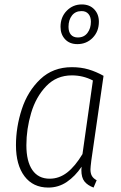

<svg xmlns="http://www.w3.org/2000/svg" viewBox="-20 -835 548 866"><path d="M447 -493 392 -112Q388 -80 388 -71Q388 -53 394.5 -41.5Q401 -30 416 -22L402 11Q375 1 361 -16.5Q347 -34 347 -68L348 -83Q319 -40 281.5 -14.5Q244 11 198 11Q129 11 90.5 -40Q52 -91 52 -180Q52 -262 78.5 -343Q105 -424 162 -478Q219 -532 304 -532Q345 -532 379 -522Q413 -512 447 -493ZM99 -180Q99 -107 126 -68Q153 -29 204 -29Q247 -29 283 -57Q319 -85 352 -140L399 -472Q355 -495 304 -495Q235 -495 188.5 -446.5Q142 -398 120.5 -325.5Q99 -253 99 -180ZM426 -737Q426 -693 398 -664.5Q370 -636 329 -636Q294 -636 273.5 -658Q253 -680 253 -714Q253 -758 281 -786.5Q309 -815 349 -815Q384 -815 405 -793Q426 -771 426 -737ZM289 -714Q289 -691 300 -678.5Q311 -666 331 -666Q359 -666 374.5 -686.5Q390 -707 390 -737Q390 -759 379 -772Q368 -785 348 -785Q320 -785 304.5 -765Q289 -745 289 -714Z"/></svg>

Font: Fira Sans Condensed ExtraLight
Style: Italic
Weight: 275
Width: 3
Italic angle: -8°
Designer: Carrois Corporate & Edenspiekermann AG
Foundry: Carrois Corporate GbR & Edenspiekermann AG
Version: Version 4.203